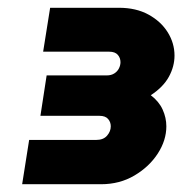

<svg xmlns="http://www.w3.org/2000/svg" viewBox="-20 -719 469 494"><path d="M37 -245 55 -359H228Q246 -359 255.5 -370Q265 -381 265 -394Q265 -405 258 -413Q251 -421 236 -421H84L100 -525H255Q266 -525 274 -530Q282 -535 286 -543Q290 -551 290 -559Q290 -570 283 -578Q276 -586 261 -586H91L109 -699H286Q330 -699 362 -681.5Q394 -664 411.5 -636Q429 -608 429 -576Q429 -548 414.5 -521.5Q400 -495 368 -474Q389 -458 398.5 -437Q408 -416 408 -394Q408 -358 386 -324Q364 -290 326 -267.5Q288 -245 240 -245Z"/></svg>

Font: MuseoModerno Black
Style: Italic
Weight: 900
Italic angle: -9°
Designer: Pablo Cosgaya, Héctor Gatti, Marcela Romero, and the Authors of The MuseoModerno Project.
Foundry: Omnibus-Type Team
Version: Version 1.003